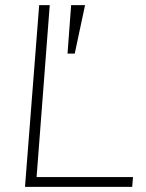

<svg xmlns="http://www.w3.org/2000/svg" viewBox="-20 -725 567 745"><path d="M493 0H77L132 -705H173L122 -38H496ZM310 -705 270 -517H242L256 -705Z"/></svg>

Font: Iunito ExtraLight
Style: Italic
Weight: 200
Italic angle: -4.541°
Designer: Vernon Adams
Foundry: Vernon Adams
Version: Version 2.001;November 30, 2019;FontCreator 12.0.0.2547 64-b